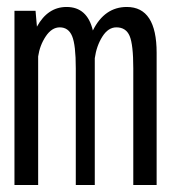

<svg xmlns="http://www.w3.org/2000/svg" viewBox="-20 -531 490 551"><path d="M21.5 0V-500H82L86 -454.5Q117 -511 171 -511Q230.5 -511 246.5 -443.5Q280 -511 344 -511Q429.5 -511 429.5 -379.5V0H362.5V-335Q362.5 -403 352 -427.8Q341.5 -452.5 314 -452.5Q290.5 -452.5 273.8 -426Q257 -399.5 252 -364V0H197.5V-335Q197.5 -402 187 -427.2Q176.5 -452.5 151.5 -452.5Q128.5 -452.5 111.2 -426.5Q94 -400.5 89.5 -369V0Z"/></svg>

Font: League Mono Condensed Light
Style: Regular
Weight: 300
Width: 1
Designer: Tyler Finck
Foundry: The League of Moveable Type / Tyler Finck
Version: Version 2.210